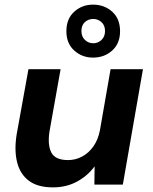

<svg xmlns="http://www.w3.org/2000/svg" viewBox="-20 -798 660 830"><path d="M209 12Q143 12 105 -16.5Q67 -45 54 -96.5Q41 -148 52 -217L103 -499H242L194 -230Q185 -171 202 -138.5Q219 -106 274 -106Q307 -106 335.5 -121.5Q364 -137 384 -165.5Q404 -194 412 -235L458 -499H598L511 0H388L389 -79Q359 -38 313 -13Q267 12 209 12ZM382 -549Q335 -549 301 -579.5Q267 -610 267 -663Q267 -717 301 -747.5Q335 -778 382 -778Q431 -778 465 -747.5Q499 -717 499 -663Q499 -610 465 -579.5Q431 -549 382 -549ZM383 -611Q404 -611 419 -625.5Q434 -640 434 -664Q434 -688 419 -702Q404 -716 383 -716Q362 -716 347 -702.5Q332 -689 332 -664Q332 -640 347 -625.5Q362 -611 383 -611Z"/></svg>

Font: DM Sans 20pt ExtraBold
Style: Italic
Weight: 800
Italic angle: -10°
Version: Version 4.004;gftools[0.9.30]